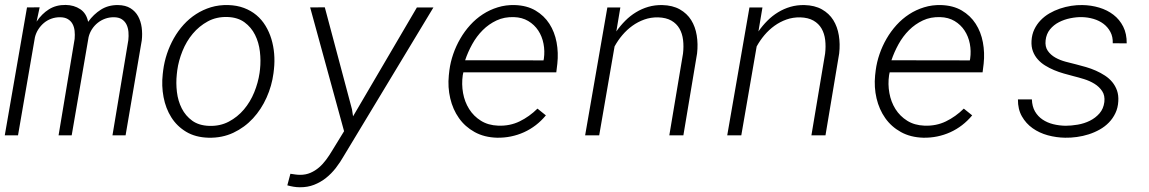

<svg xmlns="http://www.w3.org/2000/svg" viewBox="-29 -559 4745 793"><path d="M134.8 -528.8 122.1 -469.7Q143.6 -502 173.1 -520.5Q202.6 -539.1 242.2 -538.6Q276.9 -538.1 302.5 -521Q328.1 -503.9 335 -468.8Q357.4 -500 387.9 -519.3Q418.5 -538.6 458.5 -538.1Q489.7 -537.6 510 -524.9Q530.3 -512.2 541.5 -491.7Q552.7 -471.2 556.2 -445.3Q559.6 -419.4 556.6 -392.6L489.7 0H435.5L501 -393.1Q502.9 -410.2 501.5 -427.2Q500 -444.3 493.4 -457.8Q486.8 -471.2 474.1 -479.5Q461.4 -487.8 440.4 -487.8Q421.9 -487.8 405 -481.7Q388.2 -475.6 374.5 -464.6Q360.8 -453.6 351.1 -438.7Q341.3 -423.8 336.9 -405.8L267.1 0H212.9L279.3 -398.4Q280.8 -415.5 279.1 -431.6Q277.3 -447.8 270.5 -460.2Q263.7 -472.7 251 -480.2Q238.3 -487.8 218.3 -487.8Q199.7 -487.8 182.9 -481.7Q166 -475.6 152.6 -464.4Q139.2 -453.1 129.4 -438Q119.6 -422.9 115.2 -404.8L45.4 0H-9.3L82.5 -528.3Z M645 -268.6Q649.4 -303.2 660.6 -336.9Q671.9 -370.6 689 -400.9Q706.1 -431.2 729.2 -456.8Q752.4 -482.4 780.8 -500.7Q809.1 -519 842.3 -529.1Q875.5 -539.1 913.6 -538.1Q949.7 -537.1 978.8 -526.1Q1007.8 -515.1 1030 -496.6Q1052.2 -478 1067.6 -452.6Q1083 -427.2 1091.8 -398.2Q1100.6 -369.1 1103.3 -337.4Q1106 -305.7 1102.5 -273.4L1100.6 -256.8Q1093.8 -204.6 1072 -156Q1050.3 -107.4 1015.9 -70.1Q981.4 -32.7 934.8 -10.7Q888.2 11.2 832 9.8Q778.3 8.3 740 -14.6Q701.7 -37.6 678.5 -74.5Q655.3 -111.3 646.5 -158Q637.7 -204.6 643.1 -252.4ZM701.2 -252Q697.3 -216.3 701.7 -179.2Q706.1 -142.1 721.7 -111.3Q737.3 -80.6 764.9 -60.5Q792.5 -40.5 835 -39.1Q879.9 -37.6 916 -56.6Q952.1 -75.7 978.5 -106.9Q1004.9 -138.2 1021 -177.7Q1037.1 -217.3 1043 -257.3L1044.9 -272.9Q1048.8 -308.6 1044.4 -346.2Q1040 -383.8 1024.4 -415Q1008.8 -446.3 981 -466.8Q953.1 -487.3 910.6 -488.8Q865.2 -490.2 829.3 -470.7Q793.5 -451.2 767.1 -419.7Q740.7 -388.2 724.6 -348.1Q708.5 -308.1 703.1 -268.6Z M1424.8 -107.4 1429.2 -78.6 1692.9 -528.3H1761.2L1391.1 85Q1376.5 110.8 1358.2 134.5Q1339.8 158.2 1317.4 176Q1294.9 193.8 1268.1 204.3Q1241.2 214.8 1209 214.4Q1196.3 214.4 1183.3 212.2Q1170.4 210 1157.7 206.5L1170.4 158.7Q1180.2 160.2 1190.4 161.6Q1200.7 163.1 1210.9 163.1Q1233.9 163.1 1253.2 154.8Q1272.5 146.5 1288.6 132.6Q1304.7 118.7 1317.9 100.8Q1331.1 83 1341.8 64.9L1392.1 -17.1L1252 -528.3L1312.5 -528.8Z M2023.9 9.8Q1970.7 8.3 1931.2 -13.7Q1891.6 -35.6 1866.5 -71.3Q1841.3 -106.9 1830.6 -152.8Q1819.8 -198.7 1824.7 -247.6L1827.1 -269Q1831.5 -302.7 1843 -335.9Q1854.5 -369.1 1872.1 -399.4Q1889.6 -429.7 1913.1 -455.6Q1936.5 -481.4 1965.1 -500Q1993.7 -518.6 2026.9 -528.8Q2060.1 -539.1 2096.7 -538.1Q2147 -536.6 2182.6 -515.6Q2218.3 -494.6 2240 -460.9Q2261.7 -427.2 2269.8 -384.3Q2277.8 -341.3 2272.9 -295.9L2268.6 -260.3H1884.8L1882.3 -248.5Q1877 -211.4 1883.5 -174.8Q1890.1 -138.2 1908.7 -108.6Q1927.2 -79.1 1957.3 -60.3Q1987.3 -41.5 2028.3 -40Q2076.7 -38.1 2116.9 -57.6Q2157.2 -77.1 2190.9 -110.4L2225.6 -82.5Q2187.5 -36.6 2135.3 -12.9Q2083 10.7 2023.9 9.8ZM2093.8 -488.3Q2054.2 -489.7 2022 -474.6Q1989.7 -459.5 1964.6 -434.3Q1939.5 -409.2 1921.4 -376.5Q1903.3 -343.8 1892.1 -310.1L2215.8 -309.6L2217.3 -316.9Q2221.7 -348.1 2215.8 -378.4Q2210 -408.7 2194.1 -432.9Q2178.2 -457 2152.8 -472.2Q2127.4 -487.3 2093.8 -488.3Z M2533.2 -528.3 2516.6 -429.2Q2533.2 -453.1 2553.5 -473.4Q2573.7 -493.7 2597.7 -508.3Q2621.6 -522.9 2648.7 -530.8Q2675.8 -538.6 2706.1 -538.1Q2749 -537.1 2778.8 -520.3Q2808.6 -503.4 2825.7 -476.1Q2842.8 -448.7 2848.6 -413.1Q2854.5 -377.4 2850.1 -338.4L2793.5 0H2735.4L2792 -337.9Q2795.4 -367.2 2792.2 -393.8Q2789.1 -420.4 2777.3 -440.9Q2765.6 -461.4 2743.9 -473.9Q2722.2 -486.3 2689 -487.3Q2658.7 -487.8 2632.1 -478.3Q2605.5 -468.8 2582.8 -452.4Q2560.1 -436 2541.5 -414.1Q2522.9 -392.1 2509.3 -367.2L2445.8 0H2387.7L2479.5 -528.3Z M3120.1 -528.3 3103.5 -429.2Q3120.1 -453.1 3140.4 -473.4Q3160.6 -493.7 3184.6 -508.3Q3208.5 -522.9 3235.6 -530.8Q3262.7 -538.6 3293 -538.1Q3335.9 -537.1 3365.7 -520.3Q3395.5 -503.4 3412.6 -476.1Q3429.7 -448.7 3435.5 -413.1Q3441.4 -377.4 3437 -338.4L3380.4 0H3322.3L3378.9 -337.9Q3382.3 -367.2 3379.2 -393.8Q3376 -420.4 3364.3 -440.9Q3352.5 -461.4 3330.8 -473.9Q3309.1 -486.3 3275.9 -487.3Q3245.6 -487.8 3219 -478.3Q3192.4 -468.8 3169.7 -452.4Q3147 -436 3128.4 -414.1Q3109.9 -392.1 3096.2 -367.2L3032.7 0H2974.6L3066.4 -528.3Z M3784.7 9.8Q3731.4 8.3 3691.9 -13.7Q3652.3 -35.6 3627.2 -71.3Q3602.1 -106.9 3591.3 -152.8Q3580.6 -198.7 3585.4 -247.6L3587.9 -269Q3592.3 -302.7 3603.8 -335.9Q3615.2 -369.1 3632.8 -399.4Q3650.4 -429.7 3673.8 -455.6Q3697.3 -481.4 3725.8 -500Q3754.4 -518.6 3787.6 -528.8Q3820.8 -539.1 3857.4 -538.1Q3907.7 -536.6 3943.4 -515.6Q3979 -494.6 4000.7 -460.9Q4022.5 -427.2 4030.5 -384.3Q4038.6 -341.3 4033.7 -295.9L4029.3 -260.3H3645.5L3643.1 -248.5Q3637.7 -211.4 3644.3 -174.8Q3650.9 -138.2 3669.4 -108.6Q3688 -79.1 3718 -60.3Q3748 -41.5 3789.1 -40Q3837.4 -38.1 3877.7 -57.6Q3918 -77.1 3951.7 -110.4L3986.3 -82.5Q3948.2 -36.6 3896 -12.9Q3843.8 10.7 3784.7 9.8ZM3854.5 -488.3Q3814.9 -489.7 3782.7 -474.6Q3750.5 -459.5 3725.3 -434.3Q3700.2 -409.2 3682.1 -376.5Q3664.1 -343.8 3652.8 -310.1L3976.6 -309.6L3978 -316.9Q3982.4 -348.1 3976.6 -378.4Q3970.7 -408.7 3954.8 -432.9Q3939 -457 3913.6 -472.2Q3888.2 -487.3 3854.5 -488.3Z M4532.2 -137.7Q4535.2 -164.6 4523.2 -182.6Q4511.2 -200.7 4491.5 -212.9Q4471.7 -225.1 4448 -232.4Q4424.3 -239.7 4404.3 -244.6Q4385.3 -249.5 4364.7 -255.4Q4344.2 -261.2 4324.5 -269.5Q4304.7 -277.8 4287.4 -288.6Q4270 -299.3 4257.1 -314Q4244.1 -328.6 4237.1 -347.4Q4230 -366.2 4231.4 -390.6Q4232.9 -416.5 4242.9 -437.5Q4252.9 -458.5 4268.8 -475.1Q4284.7 -491.7 4305.2 -503.7Q4325.7 -515.6 4348.6 -523.4Q4371.6 -531.2 4395.3 -534.9Q4418.9 -538.6 4441.4 -538.1Q4477.5 -537.6 4511 -527.6Q4544.4 -517.6 4569.8 -498Q4595.2 -478.5 4610.1 -449Q4625 -419.4 4624.5 -379.9L4566.9 -380.4Q4567.9 -407.2 4557.1 -427.2Q4546.4 -447.3 4528.6 -460.7Q4510.7 -474.1 4487.3 -481Q4463.9 -487.8 4439.5 -488.3Q4416.5 -488.8 4391.4 -483.6Q4366.2 -478.5 4344.5 -467.3Q4322.8 -456.1 4307.6 -437.5Q4292.5 -418.9 4289.6 -392.6Q4286.6 -366.2 4298.6 -349.1Q4310.5 -332 4330.1 -321Q4349.6 -310.1 4372.8 -304Q4396 -297.9 4416 -293Q4435.5 -288.1 4456.5 -282Q4477.5 -275.9 4497.3 -267.1Q4517.1 -258.3 4534.7 -246.8Q4552.2 -235.4 4564.9 -220Q4577.6 -204.6 4584.5 -185.1Q4591.3 -165.5 4589.8 -141.1Q4588.4 -113.8 4577.9 -91.8Q4567.4 -69.8 4551 -53Q4534.7 -36.1 4512.9 -23.9Q4491.2 -11.7 4467.5 -4.2Q4443.8 3.4 4418.7 6.8Q4393.6 10.3 4370.1 9.8Q4334 9.3 4298.8 -0.2Q4263.7 -9.8 4236.1 -29.3Q4208.5 -48.8 4191.7 -78.4Q4174.8 -107.9 4175.3 -148.4H4232.9Q4233.9 -119.1 4245.8 -98.6Q4257.8 -78.1 4277.1 -65.2Q4296.4 -52.2 4321 -46.1Q4345.7 -40 4372.1 -39.6Q4395.5 -39.6 4422.4 -44.2Q4449.2 -48.8 4472.4 -60.3Q4495.6 -71.8 4512.2 -90.8Q4528.8 -109.9 4532.2 -137.7Z"/></svg>

Font: Roboto Mono Light
Style: Italic
Weight: 300
Designer: Google
Version: Version 2.000985; 2015; ttfautohint (v1.3)